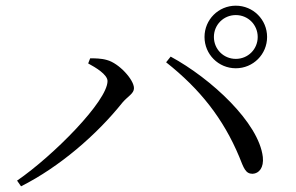

<svg xmlns="http://www.w3.org/2000/svg" viewBox="-20 -741 1040 675"><path d="M699 -611C699 -550 748 -501 809 -501C870 -501 919 -550 919 -611C919 -672 870 -721 809 -721C748 -721 699 -672 699 -611ZM732 -611C732 -654 766 -688 809 -688C852 -688 886 -654 886 -611C886 -568 852 -534 809 -534C766 -534 732 -568 732 -611ZM290 -518C316 -504 358 -479 358 -456C358 -386 168 -194 40 -106L54 -86C189 -154 320 -267 411 -381C430 -403 451 -412 451 -431C451 -461 398 -519 356 -530C336 -536 312 -536 297 -536ZM868 -130C891 -131 908 -152 904 -189C890 -310 722 -465 580 -542L564 -522C683 -428 765 -324 821 -190C837 -150 843 -130 868 -130Z"/></svg>

Font: Source Han Serif KR
Style: Regular
Weight: 400
Designer: Ryoko NISHIZUKA 西塚涼子 (kana & ideographs); Frank Grießhammer (Latin, Greek & Cyrillic); Wenlong ZHANG 张文龙 (bopomofo); San
Foundry: Adobe
Version: Version 2.001;hotconv 1.1.0;makeotfexe 2.6.0